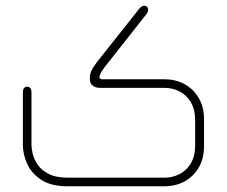

<svg xmlns="http://www.w3.org/2000/svg" viewBox="-20 -651 793 671"><path d="M555 0H216Q158 0 123.5 -23Q89 -46 74.5 -79.5Q60 -113 60 -144V-327Q60 -338 64 -343Q68 -348 75 -348Q82 -348 86 -343Q90 -338 90 -327V-144Q90 -132 94.5 -113Q99 -94 112 -75Q125 -56 150.5 -43Q176 -30 219 -30H555Q582 -30 606.5 -42Q631 -54 646.5 -79.5Q662 -105 662 -143V-230Q662 -269 646.5 -294.5Q631 -320 606.5 -332Q582 -344 555 -344H327Q314 -344 304 -352Q294 -360 294 -374V-380Q294 -390 298.5 -401.5Q303 -413 318 -433L467 -621Q476 -631 483 -631Q491 -631 494.5 -626.5Q498 -622 498 -616Q498 -610 492 -602L347 -418Q335 -402 331.5 -394.5Q328 -387 327 -382Q327 -381 329 -377.5Q331 -374 338 -374H555Q593 -374 624 -357.5Q655 -341 674 -309.5Q693 -278 693 -234V-140Q693 -96 674 -64.5Q655 -33 624 -16.5Q593 0 555 0Z"/></svg>

Font: Beiruti ExtraLight
Style: Regular
Weight: 250
Designer: Arlette Boutros
Foundry: Boutros
Version: Version 1.41